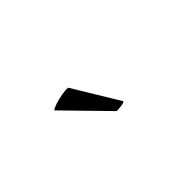

<svg xmlns="http://www.w3.org/2000/svg" viewBox="4 -937 592 592"><g transform="rotate(-45 300.0 -641.5)"><path d="M177 -701Q184 -706 198 -710.5Q212 -715 228.5 -718Q245 -721 257 -720L348 -570Q344 -566 332 -564.5Q320 -563 312 -563Z"/></g></svg>

Font: Arima
Style: Regular
Weight: 400
Designer: Joana Correia and Natanael Gama
Foundry: NDISCOVER
Version: Version 1.101;gftools[0.9.23]